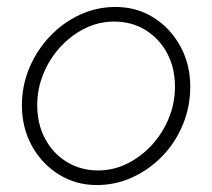

<svg xmlns="http://www.w3.org/2000/svg" viewBox="-20 -522 609 552"><path d="M258 10Q198 10 149 -20.5Q100 -51 71.5 -103Q43 -155 43 -219Q43 -276 64.5 -327Q86 -378 123.5 -417.5Q161 -457 209.5 -479.5Q258 -502 312 -502Q373 -502 421.5 -471.5Q470 -441 498.5 -389Q527 -337 527 -273Q527 -216 506 -164.5Q485 -113 447.5 -74Q410 -35 361.5 -12.5Q313 10 258 10ZM262 -32Q306 -32 345.5 -51.5Q385 -71 416 -104.5Q447 -138 465 -181.5Q483 -225 483 -273Q483 -327 460.5 -369Q438 -411 398.5 -435.5Q359 -460 308 -460Q264 -460 224.5 -440.5Q185 -421 154 -387.5Q123 -354 105 -310.5Q87 -267 87 -219Q87 -166 109.5 -123.5Q132 -81 172 -56.5Q212 -32 262 -32Z"/></svg>

Font: Red Hat Display
Style: Italic
Weight: 300
Italic angle: -12°
Designer: Pentagram, MCKL
Foundry: Pentagram, MCKL
Version: Version 1.023